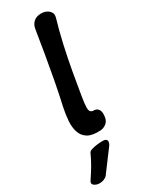

<svg xmlns="http://www.w3.org/2000/svg" viewBox="-277 -756 820 1058"><g transform="rotate(-30 133.5 -227.0)"><path d="M163 9Q111 12 83 -4.5Q55 -21 44.5 -52.5Q34 -84 37 -124.5Q40 -165 49 -207Q66 -282 80 -356.5Q94 -431 106.5 -505Q119 -579 131 -654Q135 -681 153 -697Q171 -713 201 -713Q220 -713 235 -705.5Q250 -698 258 -685Q266 -672 261 -653Q239 -578 222.5 -504Q206 -430 192.5 -355.5Q179 -281 167 -206Q160 -163 159.5 -141Q159 -119 166 -112Q173 -105 185 -105Q207 -105 216.5 -88Q226 -71 220 -39Q216 -17 199 -4.5Q182 8 163 9ZM63 239Q56 248 42.5 253.5Q29 259 15 259H11Q1 259 -10 254.5Q-21 250 -26 241.5Q-31 233 -23 221Q3 182 19.5 154Q36 126 54 87Q58 79 72.5 74.5Q87 70 106 67.5Q125 65 139 65H146Q159 65 165 70.5Q171 76 170.5 85Q170 94 163 105Q134 143 113 172Q92 201 63 239Z"/></g></svg>

Font: Winky Sans Medium
Style: Italic
Weight: 500
Italic angle: -8.97852°
Designer: Simon Atzbach
Foundry: typofactur
Version: Version 1.205